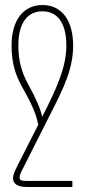

<svg xmlns="http://www.w3.org/2000/svg" viewBox="-20 -512 337 764"><path d="M85 208C64 208 58 204 58 194C58 184 63 174 73 155L183 -63C233 -161 271 -238 271 -331C271 -429 227 -492 149 -492C71 -492 26 -429 26 -331C26 -261 42 -213 67 -168C106 -99 125 -57 132 -15L51 144C40 166 32 182 32 197C32 218 48 232 86 232H268V208ZM92 -177C68 -221 53 -266 53 -331C53 -420 89 -467 149 -467C209 -467 244 -420 244 -331C244 -244 206 -162 148 -47C141 -78 127 -113 92 -177Z"/></svg>

Font: Noto Sans Armenian ExtraCondensed Thin
Style: Regular
Weight: 100
Width: 2
Designer: Monotype Design Team
Foundry: Monotype Imaging Inc.
Version: Version 2.008